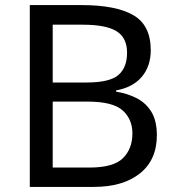

<svg xmlns="http://www.w3.org/2000/svg" viewBox="-20 -734 690 754"><path d="M301 -714Q435 -714 503.5 -674.5Q572 -635 572 -537Q572 -474 537 -432.5Q502 -391 436 -379V-374Q481 -367 517.5 -348Q554 -329 575 -294Q596 -259 596 -203Q596 -106 529.5 -53Q463 0 348 0H97V-714ZM319 -410Q411 -410 445 -439.5Q479 -469 479 -527Q479 -586 437.5 -611.5Q396 -637 305 -637H187V-410ZM187 -335V-76H331Q426 -76 463 -113Q500 -150 500 -210Q500 -266 461.5 -300.5Q423 -335 324 -335Z"/></svg>

Font: Noto Sans Bamum
Style: Regular
Weight: 400
Designer: Monotype Design Team
Foundry: Monotype Imaging Inc.
Version: Version 2.001